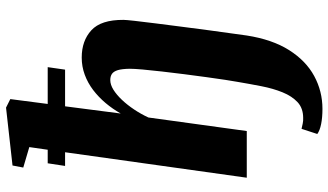

<svg xmlns="http://www.w3.org/2000/svg" viewBox="-251 -607 1114 652"><g transform="rotate(-90 306.0 -281.0)"><path d="M262 257Q233 257 210.8 252.5Q188.5 248 177 239.5L194.5 186Q202.5 188 212.5 190Q222.5 192 231.5 191.5Q264.5 191.5 285 172.5Q305.5 153.5 318.5 121.5Q331.5 89.5 339.2 49.8Q347 10 354 -31.5Q356.5 -45 360.8 -72.8Q365 -100.5 370 -136.8Q375 -173 380 -212.2Q385 -251.5 389.2 -288.2Q393.5 -325 396 -354Q398.5 -383 398.5 -398Q398 -424 393.8 -438Q389.5 -452 381.2 -457.8Q373 -463.5 360 -463.5Q344.5 -463.5 327.2 -452.8Q310 -442 292.8 -423.8Q275.5 -405.5 260 -382.2Q244.5 -359 233 -334L187 0H28.5L115 -617H68.5L77.5 -676H123.5L132.5 -738.5L63 -759L70 -795.5L266.5 -817.5L295.5 -803L279 -676H404L395.5 -617H271L246.5 -428Q262 -455.5 282.2 -479.5Q302.5 -503.5 326.5 -521.8Q350.5 -540 378.2 -550.2Q406 -560.5 436.5 -560.5Q493.5 -560.5 529.2 -527.8Q565 -495 564.5 -418.5Q564.5 -410.5 561.2 -380.8Q558 -351 552.5 -308.8Q547 -266.5 541 -219Q535 -171.5 529 -127.2Q523 -83 518.2 -49Q513.5 -15 511.5 -0.5Q498 86.5 461.8 143.8Q425.5 201 373.8 229Q322 257 262 257Z"/></g></svg>

Font: Merriweather 36pt Black
Style: Italic
Weight: 900
Italic angle: -7.8°
Version: Version 2.101